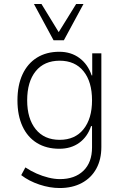

<svg xmlns="http://www.w3.org/2000/svg" viewBox="-20 -761 628 968"><path d="M281 187Q231 187 178.5 169.5Q126 152 87 122L108 83Q135 101 164.5 114Q194 127 224.5 134.5Q255 142 282 142Q357 142 400.5 100Q444 58 444 -18V-125H439Q421 -71 379.5 -41Q338 -11 279 -11Q214 -11 166.5 -40Q119 -69 93.5 -124Q68 -179 68 -255Q68 -331 93.5 -386Q119 -441 166.5 -470.5Q214 -500 279 -500Q338 -500 380.5 -468.5Q423 -437 442 -381H445V-492H491V-20Q491 43 465.5 89.5Q440 136 392.5 161.5Q345 187 281 187ZM281 -56Q358 -56 401 -109.5Q444 -163 444 -255Q444 -349 401 -402Q358 -455 281 -455Q203 -455 160 -402Q117 -349 117 -255Q117 -163 160 -109.5Q203 -56 281 -56ZM250 -558 151 -741H189L276 -599L364 -741H401L302 -558Z"/></svg>

Font: Nunito Sans 7pt SemiCondensed ExtraLight
Style: Regular
Weight: 250
Width: 4
Designer: Vernon Adams
Foundry: Vernon Adams
Version: Version 3.101;gftools[0.9.27]